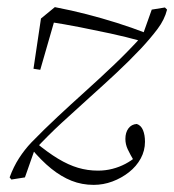

<svg xmlns="http://www.w3.org/2000/svg" viewBox="-20 -496 489 539"><path d="M243 23Q210 23 181 11.5Q152 0 124 -22.5Q96 -45 66 -81L79 -97Q114 -68 143 -50.5Q172 -33 199 -25Q226 -17 255 -17Q276 -17 295.5 -22Q315 -27 332 -36Q349 -45 363 -57L366 -45L358 -41Q345 -63 338.5 -77Q332 -91 332 -106Q332 -124 340.5 -135.5Q349 -147 364 -148Q376 -144 381.5 -130.5Q387 -117 387 -98Q387 -73 375 -51Q363 -29 342 -12.5Q321 4 295.5 13.5Q270 23 243 23ZM50 2 12 8 7 2Q18 -28 33.5 -52Q49 -76 68 -96Q104 -133 141.5 -168Q179 -203 219 -239Q259 -275 299.5 -313.5Q340 -352 380 -396L406 -469L443 -475L449 -469Q442 -441 422.5 -415Q403 -389 376 -360Q342 -324 305.5 -290Q269 -256 230.5 -221.5Q192 -187 153 -151Q114 -115 77 -75ZM74 -303 95 -444 134 -476Q181 -467 223.5 -456Q266 -445 307.5 -432Q349 -419 393 -402L379 -380Q332 -393 290 -402Q248 -411 205 -419.5Q162 -428 110 -436L138 -456L93 -300Z"/></svg>

Font: Source Serif 4 36pt Light
Style: Italic
Weight: 300
Italic angle: -12°
Designer: Frank Grießhammer
Foundry: Adobe Systems Incorporated
Version: Version 4.004;hotconv 1.0.116;makeotfexe 2.5.65601